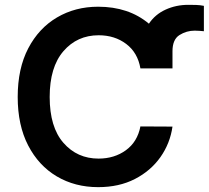

<svg xmlns="http://www.w3.org/2000/svg" viewBox="-20 -765 864 795"><path d="M694.2 -481.9H561.4Q550.1 -547.2 502.5 -583.1Q454.9 -619 388.5 -619Q299.4 -619 242.5 -552.9Q185.7 -486.9 185.7 -363.6Q185.7 -238.6 242.7 -173.5Q299.7 -108.3 388.1 -108.3Q453.5 -108.3 501.2 -142.9Q549 -177.6 561.4 -241.5L694.2 -240.8Q684.3 -171.2 644.2 -114.3Q604 -57.5 538.5 -23.8Q473 9.9 386.4 9.9Q290.5 9.9 215.2 -34.6Q139.9 -79.2 96.6 -162.8Q53.3 -246.4 53.3 -363.6Q53.3 -481.2 96.9 -564.8Q140.6 -648.4 216.1 -692.8Q291.5 -737.2 386.4 -737.2Q512.8 -737.2 596.6 -666.9Q622.2 -705.3 665.5 -725.1Q708.8 -745 759.9 -745Q776.6 -745 792.4 -744.5Q808.2 -744 824.2 -740.8V-635.7Q816.8 -636.4 805.8 -637.3Q794.7 -638.1 786.2 -638.1Q752.1 -638.1 723.2 -619.9Q694.2 -601.6 694.2 -552.9Z"/></svg>

Font: Inter UI Semi Bold
Style: Regular
Weight: 600
Designer: Rasmus Andersson
Foundry: rsms
Version: 3.2;8d6f07862